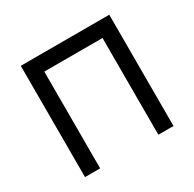

<svg xmlns="http://www.w3.org/2000/svg" viewBox="-124 -673 817 807"><g transform="rotate(-30 284.5 -270.0)"><path d="M143 0H69.5V-540H499V0H425.5V-469.5H143Z"/></g></svg>

Font: CCSD_manrope
Style: Regular
Weight: 400
Designer: Mikhail Sharanda
Foundry: Mikhail Sharanda
Version: Version 4.503